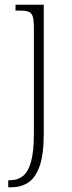

<svg xmlns="http://www.w3.org/2000/svg" viewBox="-20 -556 304 816"><path d="M15 240V210H23Q55 210 77.5 192Q100 174 112 131Q124 88 124 12V-438Q124 -471 119 -486.5Q114 -502 100.5 -506.5Q87 -511 63 -511H46V-536H166V11Q166 101 148 151Q130 201 99 220.5Q68 240 28 240Z"/></svg>

Font: Noto Serif Tamil SemiCondensed ExtraLight
Style: Regular
Weight: 200
Width: 4
Designer: Indian Type Foundry, Tom Grace, and the Monotype Design Team
Foundry: Monotype Imaging Inc.
Version: Version 2.004; ttfautohint (v1.8.4.7-5d5b)